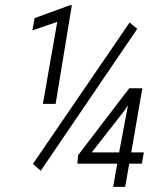

<svg xmlns="http://www.w3.org/2000/svg" viewBox="-20 -730 655 750"><path d="M492.7 -134.8H542L534.2 -90.8H484.9L468.8 0H421.9L438 -90.8H282.2L285.2 -124L484.9 -385.3H536.1ZM338.4 -134.8H445.3L480 -318.8L464.8 -296.4ZM197.3 -324.2H147.5L203.6 -644.5L106.4 -611.3L115.2 -659.2L252.9 -709.5L260.7 -710ZM139.2 -63 108.4 -89.4 486.3 -642.1 516.1 -617.2Z"/></svg>

Font: TypoPRO Roboto
Style: Italic
Weight: 300
Italic angle: -12°
Designer: Google
Version: Version 2.136; 2016